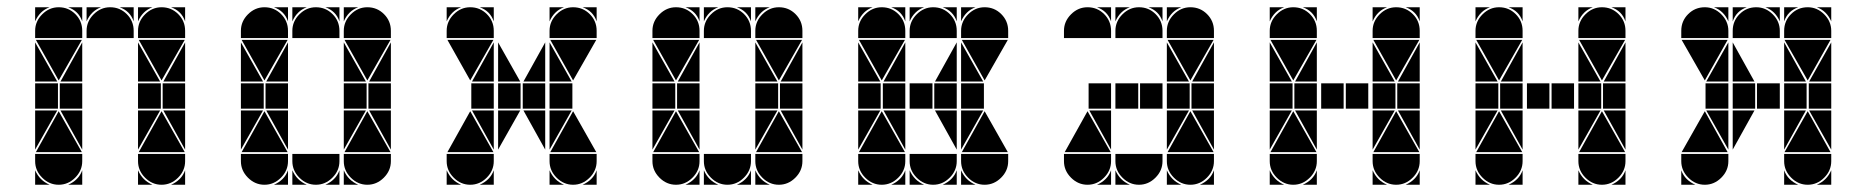

<svg xmlns="http://www.w3.org/2000/svg" viewBox="-20 -512 5152 530"><path d="M284 -492Q311 -492 330 -473Q349 -454 349 -427V-407H219V-427Q219 -453 238.5 -472.5Q258 -492 284 -492ZM142 -492Q169 -492 188 -473Q207 -454 207 -427V-407H77V-427Q77 -453 96.5 -472.5Q116 -492 142 -492ZM426 -492Q453 -492 472 -473Q491 -454 491 -427V-407H361V-427Q361 -453 380.5 -472.5Q400 -492 426 -492ZM426 -2Q400 -2 380.5 -21.5Q361 -41 361 -67V-87H491V-67Q491 -41 471.5 -21.5Q452 -2 426 -2ZM142 -2Q116 -2 96.5 -21.5Q77 -41 77 -67V-87H207V-67Q207 -41 187.5 -21.5Q168 -2 142 -2ZM363 -92 426 -205 490 -92ZM79 -92 142 -205 206 -92ZM206 -402 142 -290 79 -402ZM490 -402 426 -290 363 -402ZM424 -212H361V-282H424ZM140 -212H77V-282H140ZM491 -212H429V-282H491ZM207 -212H145V-282H207ZM77 -287V-395L138 -287ZM361 -287V-395L422 -287ZM361 -207H422L361 -99ZM77 -207H138L77 -99ZM207 -287H147L207 -395ZM491 -207V-99L431 -207ZM207 -207V-99L147 -207ZM491 -287H431L491 -395ZM361 -42Q373 -14 401 -2H361ZM361 -492H401Q387 -487 377 -477Q367 -467 361 -453ZM168 -2Q182 -8 192 -18Q202 -28 207 -42V-2ZM219 -492H259Q245 -487 235 -477Q225 -467 219 -453ZM349 -492V-453Q339 -482 310 -492ZM207 -492V-453Q197 -482 168 -492ZM77 -42Q89 -14 117 -2H77ZM77 -492H117Q103 -487 93 -477Q83 -467 77 -453ZM452 -2Q466 -8 476 -18Q486 -28 491 -42V-2ZM491 -492V-453Q481 -482 452 -492Z M852 -492Q879 -492 898 -473Q917 -454 917 -427V-407H787V-427Q787 -453 806.5 -472.5Q826 -492 852 -492ZM710 -492Q737 -492 756 -473Q775 -454 775 -427V-407H645V-427Q645 -453 664.5 -472.5Q684 -492 710 -492ZM994 -492Q1021 -492 1040 -473Q1059 -454 1059 -427V-407H929V-427Q929 -453 948.5 -472.5Q968 -492 994 -492ZM994 -2Q968 -2 948.5 -21.5Q929 -41 929 -67V-87H1059V-67Q1059 -41 1039.5 -21.5Q1020 -2 994 -2ZM710 -2Q684 -2 664.5 -21.5Q645 -41 645 -67V-87H775V-67Q775 -41 755.5 -21.5Q736 -2 710 -2ZM852 -2Q826 -2 806.5 -21.5Q787 -41 787 -67V-87H917V-67Q917 -41 897.5 -21.5Q878 -2 852 -2ZM931 -92 994 -205 1058 -92ZM647 -92 710 -205 774 -92ZM774 -402 710 -290 647 -402ZM1058 -402 994 -290 931 -402ZM992 -212H929V-282H992ZM708 -212H645V-282H708ZM1059 -212H997V-282H1059ZM775 -212H713V-282H775ZM645 -287V-395L706 -287ZM929 -287V-395L990 -287ZM929 -207H990L929 -99ZM645 -207H706L645 -99ZM775 -287H715L775 -395ZM1059 -207V-99L999 -207ZM775 -207V-99L715 -207ZM1059 -287H999L1059 -395ZM787 -42Q799 -14 827 -2H787ZM929 -42Q941 -14 969 -2H929ZM929 -492H969Q955 -487 945 -477Q935 -467 929 -453ZM878 -2Q892 -8 902 -18Q912 -28 917 -42V-2ZM736 -2Q750 -8 760 -18Q770 -28 775 -42V-2ZM787 -492H827Q813 -487 803 -477Q793 -467 787 -453ZM917 -492V-453Q907 -482 878 -492ZM775 -492V-453Q765 -482 736 -492Z M1278 -492Q1305 -492 1324 -473Q1343 -454 1343 -427V-407H1213V-427Q1213 -453 1232.5 -472.5Q1252 -492 1278 -492ZM1562 -492Q1589 -492 1608 -473Q1627 -454 1627 -427V-407H1497V-427Q1497 -453 1516.5 -472.5Q1536 -492 1562 -492ZM1562 -2Q1536 -2 1516.5 -21.5Q1497 -41 1497 -67V-87H1627V-67Q1627 -41 1607.5 -21.5Q1588 -2 1562 -2ZM1278 -2Q1252 -2 1232.5 -21.5Q1213 -41 1213 -67V-87H1343V-67Q1343 -41 1323.5 -21.5Q1304 -2 1278 -2ZM1499 -92 1562 -205 1626 -92ZM1215 -92 1278 -205 1342 -92ZM1342 -402 1278 -290 1215 -402ZM1626 -402 1562 -290 1499 -402ZM1560 -212H1497V-282H1560ZM1485 -212H1423V-282H1485ZM1417 -212H1355V-282H1417ZM1355 -287V-395L1416 -287ZM1497 -287V-395L1558 -287ZM1497 -207H1558L1497 -99ZM1355 -207H1416L1355 -99ZM1343 -287H1283L1343 -395ZM1485 -207V-99L1425 -207ZM1485 -287H1425L1485 -395ZM1343 -207V-99L1283 -207ZM1213 -42Q1225 -14 1253 -2H1213ZM1497 -42Q1509 -14 1537 -2H1497ZM1497 -492H1537Q1523 -487 1513 -477Q1503 -467 1497 -453ZM1213 -492H1253Q1239 -487 1229 -477Q1219 -467 1213 -453ZM1304 -2Q1318 -8 1328 -18Q1338 -28 1343 -42V-2ZM1588 -2Q1602 -8 1612 -18Q1622 -28 1627 -42V-2ZM1627 -492V-453Q1617 -482 1588 -492ZM1343 -492V-453Q1333 -482 1304 -492ZM1343 -212H1281V-282H1343Z M1988 -492Q2015 -492 2034 -473Q2053 -454 2053 -427V-407H1923V-427Q1923 -453 1942.5 -472.5Q1962 -492 1988 -492ZM1846 -492Q1873 -492 1892 -473Q1911 -454 1911 -427V-407H1781V-427Q1781 -453 1800.5 -472.5Q1820 -492 1846 -492ZM2130 -492Q2157 -492 2176 -473Q2195 -454 2195 -427V-407H2065V-427Q2065 -453 2084.5 -472.5Q2104 -492 2130 -492ZM2130 -2Q2104 -2 2084.5 -21.5Q2065 -41 2065 -67V-87H2195V-67Q2195 -41 2175.5 -21.5Q2156 -2 2130 -2ZM1846 -2Q1820 -2 1800.5 -21.5Q1781 -41 1781 -67V-87H1911V-67Q1911 -41 1891.5 -21.5Q1872 -2 1846 -2ZM1988 -2Q1962 -2 1942.5 -21.5Q1923 -41 1923 -67V-87H2053V-67Q2053 -41 2033.5 -21.5Q2014 -2 1988 -2ZM2067 -92 2130 -205 2194 -92ZM1783 -92 1846 -205 1910 -92ZM1910 -402 1846 -290 1783 -402ZM2194 -402 2130 -290 2067 -402ZM2128 -212H2065V-282H2128ZM1844 -212H1781V-282H1844ZM2195 -212H2133V-282H2195ZM1911 -212H1849V-282H1911ZM1781 -287V-395L1842 -287ZM2065 -287V-395L2126 -287ZM2065 -207H2126L2065 -99ZM1781 -207H1842L1781 -99ZM1911 -287H1851L1911 -395ZM2195 -207V-99L2135 -207ZM1911 -207V-99L1851 -207ZM2195 -287H2135L2195 -395ZM1923 -42Q1935 -14 1963 -2H1923ZM2065 -42Q2077 -14 2105 -2H2065ZM2065 -492H2105Q2091 -487 2081 -477Q2071 -467 2065 -453ZM2014 -2Q2028 -8 2038 -18Q2048 -28 2053 -42V-2ZM1872 -2Q1886 -8 1896 -18Q1906 -28 1911 -42V-2ZM1923 -492H1963Q1949 -487 1939 -477Q1929 -467 1923 -453ZM2053 -492V-453Q2043 -482 2014 -492ZM1911 -492V-453Q1901 -482 1872 -492Z M2556 -492Q2583 -492 2602 -473Q2621 -454 2621 -427V-407H2491V-427Q2491 -453 2510.5 -472.5Q2530 -492 2556 -492ZM2414 -492Q2441 -492 2460 -473Q2479 -454 2479 -427V-407H2349V-427Q2349 -453 2368.5 -472.5Q2388 -492 2414 -492ZM2698 -492Q2725 -492 2744 -473Q2763 -454 2763 -427V-407H2633V-427Q2633 -453 2652.5 -472.5Q2672 -492 2698 -492ZM2698 -2Q2672 -2 2652.5 -21.5Q2633 -41 2633 -67V-87H2763V-67Q2763 -41 2743.5 -21.5Q2724 -2 2698 -2ZM2414 -2Q2388 -2 2368.5 -21.5Q2349 -41 2349 -67V-87H2479V-67Q2479 -41 2459.5 -21.5Q2440 -2 2414 -2ZM2556 -2Q2530 -2 2510.5 -21.5Q2491 -41 2491 -67V-87H2621V-67Q2621 -41 2601.5 -21.5Q2582 -2 2556 -2ZM2351 -92 2414 -205 2478 -92ZM2635 -92 2698 -205 2762 -92ZM2478 -402 2414 -290 2351 -402ZM2762 -402 2698 -290 2635 -402ZM2696 -212H2633V-282H2696ZM2554 -212H2491V-282H2554ZM2411 -212H2349V-282H2411ZM2479 -212H2417V-282H2479ZM2621 -212H2559V-282H2621ZM2349 -287V-395L2410 -287ZM2633 -287V-395L2694 -287ZM2633 -207H2694L2633 -99ZM2349 -207H2410L2349 -99ZM2479 -287H2419L2479 -395ZM2621 -207V-99L2561 -207ZM2479 -207V-99L2419 -207ZM2621 -287H2561L2621 -395ZM2633 -42Q2645 -14 2673 -2H2633ZM2349 -42Q2361 -14 2389 -2H2349ZM2491 -42Q2503 -14 2531 -2H2491ZM2440 -2Q2454 -8 2464 -18Q2474 -28 2479 -42V-2ZM2349 -492H2389Q2375 -487 2365 -477Q2355 -467 2349 -453ZM2491 -492H2531Q2517 -487 2507 -477Q2497 -467 2491 -453ZM2633 -492H2673Q2659 -487 2649 -477Q2639 -467 2633 -453ZM2621 -492V-453Q2611 -482 2582 -492ZM2479 -492V-453Q2469 -482 2440 -492ZM2582 -2Q2596 -8 2606 -18Q2616 -28 2621 -42V-2Z M3124 -492Q3151 -492 3170 -473Q3189 -454 3189 -427V-407H3059V-427Q3059 -453 3078.5 -472.5Q3098 -492 3124 -492ZM2982 -492Q3009 -492 3028 -473Q3047 -454 3047 -427V-407H2917V-427Q2917 -453 2936.5 -472.5Q2956 -492 2982 -492ZM3266 -492Q3293 -492 3312 -473Q3331 -454 3331 -427V-407H3201V-427Q3201 -453 3220.5 -472.5Q3240 -492 3266 -492ZM3266 -2Q3240 -2 3220.5 -21.5Q3201 -41 3201 -67V-87H3331V-67Q3331 -41 3311.5 -21.5Q3292 -2 3266 -2ZM2982 -2Q2956 -2 2936.5 -21.5Q2917 -41 2917 -67V-87H3047V-67Q3047 -41 3027.5 -21.5Q3008 -2 2982 -2ZM3124 -2Q3098 -2 3078.5 -21.5Q3059 -41 3059 -67V-87H3189V-67Q3189 -41 3169.5 -21.5Q3150 -2 3124 -2ZM2919 -92 2982 -205 3046 -92ZM3203 -92 3266 -205 3330 -92ZM3330 -402 3266 -290 3203 -402ZM3264 -212H3201V-282H3264ZM3122 -212H3059V-282H3122ZM3331 -212H3269V-282H3331ZM3047 -212H2985V-282H3047ZM3189 -212H3127V-282H3189ZM3201 -207H3262L3201 -99ZM3201 -287V-395L3262 -287ZM3331 -207V-99L3271 -207ZM3047 -207V-99L2987 -207ZM3331 -287H3271L3331 -395ZM3201 -42Q3213 -14 3241 -2H3201ZM3059 -42Q3071 -14 3099 -2H3059ZM3292 -2Q3306 -8 3316 -18Q3326 -28 3331 -42V-2ZM3008 -2Q3022 -8 3032 -18Q3042 -28 3047 -42V-2ZM3059 -492H3099Q3085 -487 3075 -477Q3065 -467 3059 -453ZM3201 -492H3241Q3227 -487 3217 -477Q3207 -467 3201 -453ZM3189 -492V-453Q3179 -482 3150 -492ZM3047 -492V-453Q3037 -482 3008 -492Z M3550 -492Q3577 -492 3596 -473Q3615 -454 3615 -427V-407H3485V-427Q3485 -453 3504.5 -472.5Q3524 -492 3550 -492ZM3834 -492Q3861 -492 3880 -473Q3899 -454 3899 -427V-407H3769V-427Q3769 -453 3788.5 -472.5Q3808 -492 3834 -492ZM3834 -2Q3808 -2 3788.5 -21.5Q3769 -41 3769 -67V-87H3899V-67Q3899 -41 3879.5 -21.5Q3860 -2 3834 -2ZM3550 -2Q3524 -2 3504.5 -21.5Q3485 -41 3485 -67V-87H3615V-67Q3615 -41 3595.5 -21.5Q3576 -2 3550 -2ZM3771 -92 3834 -205 3898 -92ZM3487 -92 3550 -205 3614 -92ZM3614 -402 3550 -290 3487 -402ZM3898 -402 3834 -290 3771 -402ZM3832 -212H3769V-282H3832ZM3548 -212H3485V-282H3548ZM3899 -212H3837V-282H3899ZM3615 -212H3553V-282H3615ZM3485 -287V-395L3546 -287ZM3769 -287V-395L3830 -287ZM3769 -207H3830L3769 -99ZM3485 -207H3546L3485 -99ZM3615 -287H3555L3615 -395ZM3899 -207V-99L3839 -207ZM3615 -207V-99L3555 -207ZM3899 -287H3839L3899 -395ZM3769 -42Q3781 -14 3809 -2H3769ZM3769 -492H3809Q3795 -487 3785 -477Q3775 -467 3769 -453ZM3576 -2Q3590 -8 3600 -18Q3610 -28 3615 -42V-2ZM3615 -492V-453Q3605 -482 3576 -492ZM3485 -42Q3497 -14 3525 -2H3485ZM3485 -492H3525Q3511 -487 3501 -477Q3491 -467 3485 -453ZM3860 -2Q3874 -8 3884 -18Q3894 -28 3899 -42V-2ZM3899 -492V-453Q3889 -482 3860 -492ZM3757 -212H3695V-282H3757ZM3689 -212H3627V-282H3689Z M4118 -492Q4145 -492 4164 -473Q4183 -454 4183 -427V-407H4053V-427Q4053 -453 4072.5 -472.5Q4092 -492 4118 -492ZM4402 -492Q4429 -492 4448 -473Q4467 -454 4467 -427V-407H4337V-427Q4337 -453 4356.5 -472.5Q4376 -492 4402 -492ZM4402 -2Q4376 -2 4356.5 -21.5Q4337 -41 4337 -67V-87H4467V-67Q4467 -41 4447.5 -21.5Q4428 -2 4402 -2ZM4118 -2Q4092 -2 4072.5 -21.5Q4053 -41 4053 -67V-87H4183V-67Q4183 -41 4163.5 -21.5Q4144 -2 4118 -2ZM4339 -92 4402 -205 4466 -92ZM4055 -92 4118 -205 4182 -92ZM4182 -402 4118 -290 4055 -402ZM4466 -402 4402 -290 4339 -402ZM4400 -212H4337V-282H4400ZM4116 -212H4053V-282H4116ZM4467 -212H4405V-282H4467ZM4183 -212H4121V-282H4183ZM4053 -287V-395L4114 -287ZM4337 -287V-395L4398 -287ZM4337 -207H4398L4337 -99ZM4053 -207H4114L4053 -99ZM4183 -287H4123L4183 -395ZM4467 -207V-99L4407 -207ZM4183 -207V-99L4123 -207ZM4467 -287H4407L4467 -395ZM4337 -42Q4349 -14 4377 -2H4337ZM4337 -492H4377Q4363 -487 4353 -477Q4343 -467 4337 -453ZM4144 -2Q4158 -8 4168 -18Q4178 -28 4183 -42V-2ZM4183 -492V-453Q4173 -482 4144 -492ZM4053 -42Q4065 -14 4093 -2H4053ZM4053 -492H4093Q4079 -487 4069 -477Q4059 -467 4053 -453ZM4428 -2Q4442 -8 4452 -18Q4462 -28 4467 -42V-2ZM4467 -492V-453Q4457 -482 4428 -492ZM4325 -212H4263V-282H4325ZM4257 -212H4195V-282H4257Z M4944 -492Q4915 -482 4905 -453V-492ZM4802 -492Q4773 -482 4763 -453V-492ZM4751 -453Q4745 -467 4735 -477Q4725 -487 4711 -492H4751ZM4893 -453Q4887 -467 4877 -477Q4867 -487 4853 -492H4893ZM5035 -453Q5029 -467 5019 -477Q5009 -487 4995 -492H5035ZM4621 -2V-42Q4626 -28 4636 -18Q4646 -8 4660 -2ZM4905 -2V-42Q4910 -28 4920 -18Q4930 -8 4944 -2ZM5035 -2H4995Q5023 -14 5035 -42ZM4763 -395 4823 -287H4763ZM4965 -207 4905 -99V-207ZM4823 -207 4763 -99V-207ZM4905 -395 4965 -287H4905ZM5035 -99 4974 -207H5035ZM4751 -99 4690 -207H4751ZM4690 -287 4751 -395V-287ZM4974 -287 5035 -395V-287ZM4763 -282H4825V-212H4763ZM4905 -282H4967V-212H4905ZM4973 -282H5035V-212H4973ZM4830 -282H4893V-212H4830ZM4688 -282H4751V-212H4688ZM4749 -402 4686 -290 4622 -402ZM5033 -402 4970 -290 4906 -402ZM4622 -92 4686 -205 4749 -92ZM4906 -92 4970 -205 5033 -92ZM4970 -2Q4944 -2 4924.5 -21.5Q4905 -41 4905 -67V-87H5035V-67Q5035 -41 5015.5 -21.5Q4996 -2 4970 -2ZM4686 -2Q4660 -2 4640.5 -21.5Q4621 -41 4621 -67V-87H4751V-67Q4751 -41 4731.5 -21.5Q4712 -2 4686 -2ZM4686 -492Q4712 -492 4731.5 -472.5Q4751 -453 4751 -427V-407H4621V-427Q4621 -454 4640 -473Q4659 -492 4686 -492ZM4970 -492Q4996 -492 5015.5 -472.5Q5035 -453 5035 -427V-407H4905V-427Q4905 -454 4924 -473Q4943 -492 4970 -492ZM4828 -492Q4854 -492 4873.5 -472.5Q4893 -453 4893 -427V-407H4763V-427Q4763 -454 4782 -473Q4801 -492 4828 -492Z"/></svg>

Font: CAT DyFa
Style: Regular
Weight: 400
Designer: Peter Wiegel
Foundry: Peter Wiegel
Version: Version 1.001; ttfautohint (v1.3)